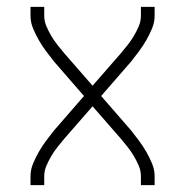

<svg xmlns="http://www.w3.org/2000/svg" viewBox="-20 -540 540 560"><path d="M69 0V-26Q69 -45 76.5 -63Q84 -81 93.5 -97.5Q103 -114 114.5 -129.5Q126 -145 138 -160L225 -260L138 -360Q126 -375 114.5 -390.5Q103 -406 93.5 -422.5Q84 -439 76.5 -457Q69 -475 69 -494V-520H109V-494Q109 -478 115.5 -463Q122 -448 130 -434.5Q138 -421 148 -408.5Q158 -396 168 -384L250 -290L332 -384Q342 -396 352 -408.5Q362 -421 370 -434.5Q378 -448 384.5 -463Q391 -478 391 -494V-520H431V-494Q431 -475 423.5 -457Q416 -439 406.5 -422.5Q397 -406 385.5 -390.5Q374 -375 362 -360L275 -260L362 -160Q374 -145 385.5 -129.5Q397 -114 406.5 -97.5Q416 -81 423.5 -63Q431 -45 431 -26V0H391V-26Q391 -42 384.5 -57Q378 -72 370 -85.5Q362 -99 352 -111.5Q342 -124 332 -136L250 -230L168 -136Q158 -124 148 -111.5Q138 -99 130 -85.5Q122 -72 115.5 -57Q109 -42 109 -26V0Z"/></svg>

Font: Iosevka Term Curly Extralight
Style: Regular
Weight: 200
Designer: Belleve Invis
Foundry: Belleve Invis
Version: Version 32.3.0